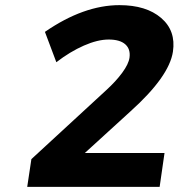

<svg xmlns="http://www.w3.org/2000/svg" viewBox="-20 -727 695 747"><path d="M85.9 0 102.1 -107.9 393.1 -376Q430.7 -410.2 455.6 -444.1Q480.5 -478 483.9 -502.9Q488.3 -536.1 467.3 -554.7Q446.3 -573.2 402.8 -573.2Q359.9 -573.2 306.2 -549.6Q252.4 -525.9 199.2 -484.9L154.8 -603Q305.7 -707 444.8 -707Q548.8 -707 606.9 -657.2Q665 -607.4 652.8 -525.9Q638.2 -429.2 487.8 -293.9L310.1 -131.8H620.1L601.1 0Z"/></svg>

Font: Trueno SemiBold
Style: Italic
Weight: 600
Designer: Julieta Ulanovsky
Foundry: Julieta Ulanovsky
Version: Version 3.001b | FøM Fix